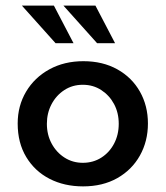

<svg xmlns="http://www.w3.org/2000/svg" viewBox="-20 -654 590 684"><path d="M43 -214Q43 -277 73 -327.5Q103 -378 156 -407Q209 -436 277 -436Q346 -436 398 -407Q450 -378 478.5 -327.5Q507 -277 507 -214Q507 -151 478.5 -100Q450 -49 398 -19.5Q346 10 276 10Q209 10 156.5 -17Q104 -44 73.5 -94.5Q43 -145 43 -214ZM147 -213Q147 -174 164 -142.5Q181 -111 210 -92.5Q239 -74 275 -74Q312 -74 341 -92.5Q370 -111 386.5 -142.5Q403 -174 403 -213Q403 -252 386.5 -283Q370 -314 341 -333Q312 -352 275 -352Q238 -352 209 -333Q180 -314 163.5 -282.5Q147 -251 147 -213ZM58 -634H172L242 -500H178ZM206 -634H320L390 -500H326Z"/></svg>

Font: Josefin Sans Thin Medium
Style: Regular
Weight: 500
Version: Version 2.000